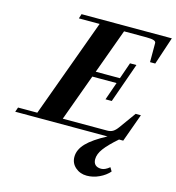

<svg xmlns="http://www.w3.org/2000/svg" viewBox="-177 -774 1049 1143"><g transform="rotate(15 347.0 -202.5)"><path d="M-47.4 0 -37.6 -28.3H81.1L302.7 -634.8H174.8L183.6 -663.1H740.2L683.6 -492.7H651.4V-609.4Q651.9 -620.1 637.9 -625Q624 -629.9 592.8 -629.9H454.6L354 -354H502.9L538.1 -455.1H577.6L491.2 -210.4H452.6L491.2 -320.8H341.8L236.8 -33.2H510.3Q530.8 -33.2 545.2 -41.7Q559.6 -50.3 574.2 -70.3L648.4 -173.3H680.7L618.2 0H592.3Q536.6 48.8 511 83.3Q485.4 117.7 485.4 149.4Q485.4 172.4 498 184.1Q510.7 195.8 534.2 195.8Q557.6 195.8 585.4 172.4L599.1 195.3Q575.7 222.7 538.1 240.2Q500.5 257.8 461.9 257.8Q420.4 257.8 391.4 232.4Q362.3 207 362.3 168Q362.3 123.5 400.6 83.5Q439 43.5 521.5 0Z"/></g></svg>

Font: Elstob 18pt ExtraBold
Style: Italic
Weight: 800
Italic angle: -20°
Designer: Peter S. Baker
Version: Version 1.015